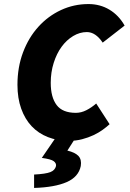

<svg xmlns="http://www.w3.org/2000/svg" viewBox="-20 -682 640 946"><path d="M320 12Q263 12 216 -6.5Q169 -25 136 -60Q103 -95 84.5 -146.5Q66 -198 66 -264Q66 -351 93.5 -424Q121 -497 169 -550Q217 -603 280.5 -632.5Q344 -662 416 -662Q473 -662 519 -634.5Q565 -607 594 -556L486 -472Q451 -524 408 -524Q373 -524 340.5 -504.5Q308 -485 283.5 -451.5Q259 -418 244.5 -372Q230 -326 230 -274Q230 -203 259 -164.5Q288 -126 354 -126Q380 -126 405.5 -139Q431 -152 454 -172L520 -70Q506 -57 486 -42.5Q466 -28 440.5 -16Q415 -4 384.5 4Q354 12 320 12ZM148 244V178Q205 175 228 166Q251 157 256 136Q258 122 244.5 112Q231 102 186 96L260 -12H358L312 60Q350 69 366.5 86.5Q383 104 378 136Q367 190 308 215.5Q249 241 148 244Z"/></svg>

Font: Source Code Pro Black
Style: Italic
Weight: 900
Italic angle: -11°
Monospace: yes
Designer: Paul D. Hunt, Teo Tuominen
Foundry: Adobe Systems Incorporated
Version: Version 1.050;PS 1.000;hotconv 16.6.51;makeotf.lib2.5.65220